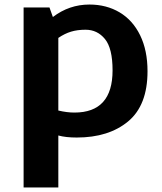

<svg xmlns="http://www.w3.org/2000/svg" viewBox="-20 -593 712 846"><path d="M630 -279Q630 -129 544.5 -58Q459 13 318 13Q270 13 237 4V233H84V-560H198L213 -518Q285 -573 374 -573Q449 -573 507 -538.5Q565 -504 597.5 -437.5Q630 -371 630 -279ZM476 -283Q476 -380 442.5 -421Q409 -462 357 -462Q321 -462 293 -453.5Q265 -445 237 -426V-106Q275 -97 308 -97Q476 -97 476 -283Z"/></svg>

Font: Martel Sans ExtraBold
Style: Regular
Weight: 800
Designer: Dan Reynolds and Mathieu Réguer
Foundry: Dan Reynolds and Mathieu Réguer
Version: Version 1.002; ttfautohint (v1.1) -l 5 -r 5 -G 72 -x 0 -D la